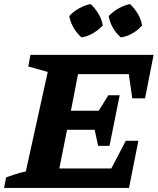

<svg xmlns="http://www.w3.org/2000/svg" viewBox="-48 -925 776 945"><path d="M-28 0 -18 -52Q6 -61 30 -68.5Q54 -76 79 -81L187 -571L91 -598L102 -655H708L666 -441H603L586 -560H336L301 -380H438L485 -456H541L491 -207H435L418 -286H282L244 -96H500L571 -232H633L587 0ZM398 -905Q421 -884 437 -856.5Q453 -829 458 -800Q438 -778 410 -761.5Q382 -745 353 -741Q331 -760 314.5 -788Q298 -816 293 -846Q313 -868 340.5 -883.5Q368 -899 398 -905ZM592 -905Q615 -883 631 -856Q647 -829 651 -800Q632 -777 604 -761Q576 -745 547 -741Q525 -759 508.5 -787Q492 -815 487 -846Q508 -868 535 -883.5Q562 -899 592 -905Z"/></svg>

Font: Piazzolla SC
Style: Bold Italic
Weight: 700
Italic angle: -11.3°
Designer: Juan Pablo del Peral
Foundry: Huerta Tipografica
Version: Version 1.330